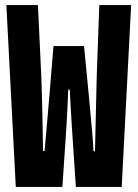

<svg xmlns="http://www.w3.org/2000/svg" viewBox="-20 -734 540 754"><path d="M42 0 5 -714H129Q132 -645 135.5 -576Q139 -507 142 -437Q143 -409 144.5 -362.5Q146 -316 147 -258.5Q148 -201 149 -141H155Q158 -172 161.5 -213.5Q165 -255 168.5 -294.5Q172 -334 174 -358L190 -553H310L329 -357Q332 -326 335.5 -286.5Q339 -247 342.5 -208.5Q346 -170 347 -140H353Q355 -232 357 -312Q359 -392 360 -438Q362 -507 365 -576Q368 -645 370 -714H495L458 0H278L265 -194Q263 -221 261 -255.5Q259 -290 257 -324Q255 -358 254 -382H248Q247 -358 245.5 -324Q244 -290 242 -255.5Q240 -221 238 -194L225 0Z"/></svg>

Font: Noto Sans Mono ExtraCondensed Black
Style: Regular
Weight: 900
Width: 2
Designer: Monotype Design Team
Foundry: Monotype Imaging Inc.
Version: Version 2.014